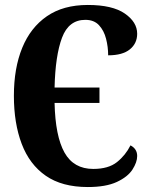

<svg xmlns="http://www.w3.org/2000/svg" viewBox="-20 -744 602 774"><path d="M334 10Q230 10 164.5 -35.5Q99 -81 67.5 -164Q36 -247 36 -358Q36 -469 69.5 -551Q103 -633 169 -678.5Q235 -724 334 -724Q433 -724 483 -689.5Q533 -655 533 -608Q533 -569 503.5 -545Q474 -521 416 -521Q416 -555 407.5 -588Q399 -621 379 -642.5Q359 -664 324 -664Q257 -664 230 -592Q203 -520 200 -391H381V-329H200Q203 -195 240 -129Q277 -63 356 -63Q417 -63 451.5 -90.5Q486 -118 506 -158Q533 -144 533 -115Q533 -90 514 -60.5Q495 -31 451 -10.5Q407 10 334 10Z"/></svg>

Font: Noto Serif ExtraCondensed ExtraBold
Style: Regular
Weight: 800
Width: 2
Designer: Monotype Design Team
Foundry: Monotype Imaging Inc.
Version: Version 2.013; ttfautohint (v1.8.4.7-5d5b)